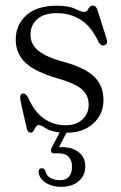

<svg xmlns="http://www.w3.org/2000/svg" viewBox="-20 -480 448 708"><path d="M221.5 -18Q260.5 -18 283.8 -39.2Q307 -60.5 307 -94Q307 -129.5 280.8 -151.5Q254.5 -173.5 192.5 -191Q112.5 -213.5 75.2 -247.5Q38 -281.5 38 -334Q38 -388.5 77.2 -423.8Q116.5 -459 189 -459Q233.5 -459 256.5 -447.5Q279.5 -436 290.5 -436Q300 -436 306 -447.8Q312 -459.5 322.5 -459.5Q334 -459.5 339.5 -443L372 -340.5Q379.5 -318 366.5 -313.5Q352.5 -308.5 343.5 -325Q316 -383.5 277 -407.5Q238 -431.5 191 -431.5Q141.5 -431.5 117 -409.2Q92.5 -387 92.5 -351.5Q92.5 -317 120.8 -293.5Q149 -270 214 -252Q289.5 -232 325.5 -199Q361.5 -166 361.5 -111Q361.5 -59 324.2 -24.8Q287 9.5 225 9.5L197.5 63Q202 62.5 207.5 62.5Q247.5 62.5 271 81.8Q294.5 101 294.5 133.5Q294.5 167 270.2 188Q246 209 205.5 209Q171.5 209 148 193.5Q124.5 178 122.5 155Q122 141 133.5 140.5Q143 140 147 150Q152 169 167.2 176.8Q182.5 184.5 200.5 184.5Q245.5 184.5 245.5 134Q245.5 112 233.5 98.8Q221.5 85.5 197.5 85.5H180.5Q171 85.5 168.8 79.5Q166.5 73.5 170 65.5L200 8.5Q165.5 4 148 -7.5Q130.5 -19 122.5 -19Q116.5 -19 112.2 -12Q108 -5 104 2Q100 9 93.5 9Q82 9 79 -5L56.5 -104Q50.5 -131 61.5 -134.5Q74 -139 84.5 -118.5Q108 -65.5 143.5 -41.8Q179 -18 221.5 -18Z"/></svg>

Font: Fraunces 72pt Soft Light
Style: Regular
Weight: 300
Version: Version 1.000;[b76b70a41]